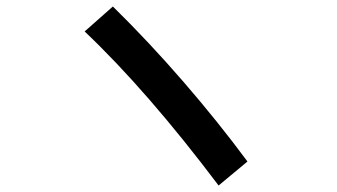

<svg xmlns="http://www.w3.org/2000/svg" viewBox="-20 -678 1040 592"><path d="M654 -106Q434 -398 241 -581L328 -658Q439 -549 545.5 -426Q652 -303 743 -180Z"/></svg>

Font: IBM Plex Sans JP Medm
Style: Regular
Weight: 500
Designer: Mike Abbink; Paul van der Laan; Pieter van Rosmalen; Wujin Sim; Yejin Wi; Jinhee Kim; Boomi Park; Yona Kim; Kichan Ma
Foundry: Sandoll Inc.
Version: Version 1.002